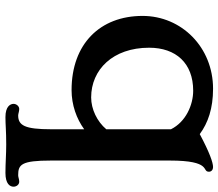

<svg xmlns="http://www.w3.org/2000/svg" viewBox="-69 -485 811 713"><g transform="rotate(90 336.5 -128.5)"><path d="M39.1 -252.4C39.1 -94.2 143.6 11.2 314.5 11.2C370.1 11.2 420.9 -7.3 460 -35.6V87.4C460 184.6 445.8 209.5 408.7 209.5C402.3 209.5 394 205.6 384.8 205.6C374 205.6 365.7 216.3 365.7 226.6C365.7 237.8 374 256.8 415 256.8C443.8 256.8 464.8 253.9 516.6 253.9C552.7 253.9 586.9 256.8 622.1 256.8C663.6 256.8 673.3 239.7 673.3 226.6C673.3 216.3 666 205.6 654.8 205.6C645.5 205.6 637.7 209.5 630.9 209.5C591.3 209.5 576.2 198.7 576.2 87.4V-353C576.2 -512.2 617.7 -470.7 617.7 -499C617.7 -508.8 609.4 -514.2 600.6 -514.2C583.5 -514.2 545.9 -501 478 -464.8C436.5 -495.6 382.3 -514.2 309.6 -514.2C155.3 -514.2 39.1 -397 39.1 -252.4ZM157.2 -276.9C157.2 -376.5 214.8 -440.4 316.9 -440.4C369.6 -440.4 432.6 -413.1 460 -357.9V-117.7C431.2 -83.5 385.3 -61.5 341.8 -61.5C238.8 -61.5 157.2 -142.1 157.2 -276.9Z"/></g></svg>

Font: Stoke
Style: Regular
Weight: 400
Designer: Nicole Fally
Foundry: Nicole Fally
Version: Version 1.002